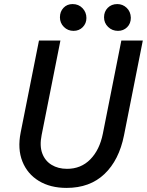

<svg xmlns="http://www.w3.org/2000/svg" viewBox="-20 -920 725 948"><path d="M308.6 7.8Q228.5 7.8 171.9 -26.6Q115.2 -61 90.6 -122.8Q65.9 -184.6 82 -265.6L172.4 -719.7H278.3L185.5 -252.9Q174.8 -199.7 188.7 -162.6Q202.6 -125.5 234.9 -106Q267.1 -86.4 311 -86.4Q379.9 -86.4 425.8 -133.1Q471.7 -179.7 487.8 -259.8L579.1 -719.7H685.1L592.3 -252Q567.9 -129.4 495.8 -60.8Q423.8 7.8 308.6 7.8ZM562.5 -767.6Q533.7 -767.6 513.7 -787.1Q493.7 -806.6 493.7 -834.5Q493.7 -862.8 512 -881.3Q530.3 -899.9 559.1 -899.9Q585.9 -899.9 605.5 -881.3Q625 -862.8 626 -832.5Q626 -803.7 607.7 -785.6Q589.4 -767.6 562.5 -767.6ZM342.8 -767.6Q314.9 -767.6 295.4 -787.1Q275.9 -806.6 275.9 -834.5Q275.9 -862.8 293.5 -881.3Q311 -899.9 338.4 -899.9Q368.2 -899.9 387.5 -879.6Q406.7 -859.4 406.7 -831.1Q406.7 -804.7 388.7 -786.1Q370.6 -767.6 342.8 -767.6Z"/></svg>

Font: Reddit Sans Medium
Style: Italic
Weight: 500
Italic angle: -11.25°
Designer: Stephen Hutchings
Version: Version 1.013